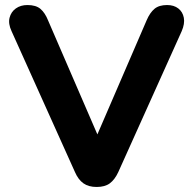

<svg xmlns="http://www.w3.org/2000/svg" viewBox="-20 -734 767 763"><path d="M364 9Q332 9 311.5 -5.5Q291 -20 278 -50L26 -610Q12 -640 18 -663.5Q24 -687 43 -700.5Q62 -714 89 -714Q123 -714 141 -698.5Q159 -683 171 -653L392 -142H342L563 -654Q576 -684 594 -699Q612 -714 644 -714Q671 -714 688.5 -700.5Q706 -687 710.5 -663.5Q715 -640 702 -610L450 -50Q436 -20 416.5 -5.5Q397 9 364 9Z"/></svg>

Font: Nunito ExtraLight ExtraBold
Style: Regular
Weight: 800
Version: Version 3.602